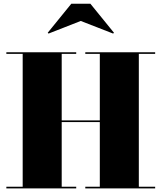

<svg xmlns="http://www.w3.org/2000/svg" viewBox="-20 -1038 890 1058"><path d="M425 -922.5 247.5 -853 243 -857.5 373 -1017.5H478L608 -857.5L603.5 -853ZM15 -9H105V-741H15V-750H400V-741H320V-374.5H530V-741H450V-750H835V-741H745V-9H835V0H450V-9H530V-365.5H320V-9H400V0H15Z"/></svg>

Font: Bodoni* 24pt Fatface
Style: Regular
Weight: 900
Version: Version 2.3